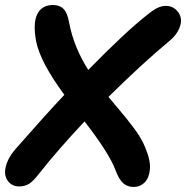

<svg xmlns="http://www.w3.org/2000/svg" viewBox="-28 -720 738 761"><path d="M47.9 19Q26.9 19 12.5 7.1Q-2 -4.9 -6.6 -24.4Q-11.2 -43.9 -1.5 -72Q8.3 -100.1 33.2 -128.9Q148.9 -261.2 227.1 -344.2Q131.8 -473.1 115.2 -556.2Q102.1 -627.4 119.4 -663.3Q136.7 -699.2 180.2 -700.2Q209 -700.2 224.4 -684.1Q239.7 -668 246.1 -629.9Q264.2 -533.7 321.8 -442.9Q470.2 -594.2 551.8 -658.2Q578.6 -680.2 595.7 -688.5Q612.8 -696.8 630.9 -696.8Q652.3 -696.3 667.7 -683.3Q683.1 -670.4 688 -651.1Q692.9 -631.8 682.1 -606.4Q671.4 -581.1 644 -558.1Q535.2 -467.8 401.9 -335.9Q413.6 -321.8 436.8 -294.2Q460 -266.6 472.7 -251Q485.4 -235.4 501.7 -213.6Q518.1 -191.9 529.3 -172.6Q540.5 -153.3 547.9 -134.8Q569.3 -83.5 566.2 -49.1Q563 -14.6 545.2 3.2Q527.3 21 501 21Q477.5 21 460.4 6.3Q443.4 -8.3 429.2 -46.9Q405.3 -111.8 307.1 -238.8Q201.7 -126.5 126 -30.8Q104.5 -2.4 87.4 8.3Q70.3 19 47.9 19Z"/></svg>

Font: Shantell Sans Bouncy
Style: Italic
Weight: 600
Italic angle: -11.31°
Designer: Stephen Nixon, Anya Danilova, Shantell Martin
Foundry: Arrow Type
Version: Version 1.006;[9816181b4]